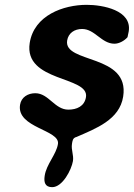

<svg xmlns="http://www.w3.org/2000/svg" viewBox="-20 -547 554 795"><path d="M165 181C161 207 166 228 196 228C239 228 276 156 282 120C286 95 274 74 278 49C280 38 280 24 297 20C377 -15 475 -51 490 -147C518 -325 243 -283 258 -379C263 -410 288 -427 320 -427C373 -427 400 -366 454 -366C473 -366 495 -378 508 -393C509 -397 512 -413 513 -417C527 -505 405 -527 339 -527C243 -527 121 -484 103 -369C78 -206 350 -233 336 -145C330 -107 298 -93 263 -93C206 -93 182 -161 126 -161C96 -161 68 -145 63 -113C48 -17 229 -10 220 49C213 93 172 133 165 181Z"/></svg>

Font: Asimov Print
Style: Regular
Weight: 500
Designer: Google
Version: Version 2.000980: 2014